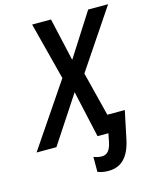

<svg xmlns="http://www.w3.org/2000/svg" viewBox="-190 -802 882 1099"><g transform="rotate(-15 250.5 -253.0)"><path d="M314.5 208.5Q293.9 208.5 278.3 205.3Q262.7 202.1 251 197.3V108.4Q263.2 113.3 275.1 115.7Q287.1 118.2 299.3 118.2Q315.9 118.2 327.4 110.4Q338.9 102.5 346.7 87.6Q354.5 72.8 358.9 51.8L369.1 0H304.7L243.2 -276.9L61 0H-56.6L196.3 -373.5L108.4 -713.9H220.2L277.8 -459.5L440.4 -713.9H558.6L324.7 -365.7L390.6 -104H494.1L459.5 61Q450.2 106.9 431.6 140.1Q413.1 173.3 384.3 190.9Q355.5 208.5 314.5 208.5Z"/></g></svg>

Font: Open Sans SemiCondensed SemiBold
Style: Italic
Weight: 600
Width: 4
Italic angle: -12°
Designer: Monotype Design Team
Foundry: Monotype Imaging Inc.
Version: Version 3.000